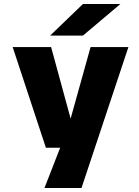

<svg xmlns="http://www.w3.org/2000/svg" viewBox="-20 -734 690 954"><path d="M201 200 293 -36 359 0H208L43 -500H234L345 -93H316.5L430 -500H618L385 200ZM392 -557H229L392 -714H578Z"/></svg>

Font: Trispace Thin ExtraBold
Style: Regular
Weight: 800
Version: Version 1.210